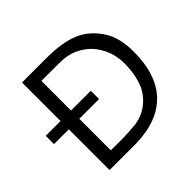

<svg xmlns="http://www.w3.org/2000/svg" viewBox="-163 -877 1066 1066"><g transform="rotate(-45 370.0 -344.0)"><path d="M343.8 0H132.5V-320H16.2V-385H132.5V-687.5H325Q448.8 -687.5 523.8 -655.6Q598.8 -623.8 647.5 -548.8Q692.5 -481.2 692.5 -370Q692.5 -192.5 604.4 -98.8Q516.2 -5 343.8 0ZM315 -72.5Q350 -72.5 415 -78.8Q470 -87.5 512.5 -119.4Q555 -151.2 578.8 -198.8Q610 -267.5 610 -358.8Q610 -425 583.8 -479.4Q557.5 -533.8 512.5 -568.1Q467.5 -602.5 413.8 -612.5Q390 -617.5 348.8 -617.5H215V-385H370V-320H215V-72.5Z"/></g></svg>

Font: Cambay
Style: Regular
Weight: 400
Version: Version 1.180;PS 001.180;hotconv 1.0.70;makeotf.lib2.5.58329